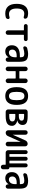

<svg xmlns="http://www.w3.org/2000/svg" viewBox="1908 -2478 685 4540"><g transform="rotate(90 2250.0 -207.5)"><path d="M297.9 9.8Q188.5 9.8 129.4 -57.6Q70.3 -125 70.3 -259.8Q70.3 -394.5 127.4 -462.4Q184.6 -530.3 292 -530.3Q332 -530.3 377.9 -518.6Q397.5 -513.7 409.7 -496.1Q421.9 -478.5 421.9 -458Q421.9 -441.4 408.2 -431.6Q394.5 -421.9 378.9 -426.8Q341.8 -438.5 304.7 -439.5Q180.7 -439.5 180.7 -259.8Q180.7 -168 215.3 -123Q250 -78.1 309.6 -78.1Q347.7 -78.1 385.7 -90.8Q401.4 -95.7 415.5 -86.9Q429.7 -78.1 429.7 -61.5Q429.7 -39.1 418 -22.5Q406.2 -5.9 384.8 -1Q337.9 9.8 297.9 9.8Z M592.8 -430.7Q574.2 -430.7 561.5 -443.4Q548.8 -456.1 548.8 -475.1Q548.8 -494.1 561.5 -506.8Q574.2 -519.5 592.8 -519.5H907.2Q925.8 -519.5 938.5 -506.8Q951.2 -494.1 951.2 -475.1Q951.2 -456.1 938.5 -443.4Q925.8 -430.7 907.2 -430.7H811.5Q802.7 -430.7 802.7 -421.9V-52.7Q802.7 -29.3 787.6 -14.6Q772.5 0 750 0Q727.5 0 712.4 -15.1Q697.3 -30.3 697.3 -52.7V-421.9Q697.3 -430.7 688.5 -430.7Z M1297.9 -259.8Q1224.6 -259.8 1188.5 -232.4Q1152.3 -205.1 1152.3 -155.3Q1152.3 -117.2 1171.4 -96.7Q1190.4 -76.2 1221.7 -76.2Q1273.4 -76.2 1303.7 -115.2Q1334 -154.3 1334 -232.4V-251Q1334 -259.8 1325.2 -259.8ZM1195.3 9.8Q1128.9 9.8 1089.4 -31.7Q1049.8 -73.2 1049.8 -148.4Q1049.8 -237.3 1112.3 -286.1Q1174.8 -335 1297.9 -335H1325.2Q1334 -335 1334 -343.8V-351.6Q1334 -400.4 1315.4 -420.4Q1296.9 -440.4 1250 -440.4Q1195.3 -440.4 1119.1 -417Q1102.5 -412.1 1088.9 -421.9Q1075.2 -431.6 1075.2 -448.2Q1075.2 -469.7 1087.4 -486.8Q1099.6 -503.9 1120.1 -508.8Q1200.2 -530.3 1252 -530.3Q1358.4 -530.3 1399.4 -487.8Q1440.4 -445.3 1440.4 -332V-49.8Q1440.4 -30.3 1425.3 -15.1Q1410.2 0 1389.6 0Q1368.2 0 1354 -14.6Q1339.8 -29.3 1338.9 -49.8V-69.3Q1338.9 -70.3 1337.9 -70.3Q1335.9 -70.3 1335.9 -69.3Q1288.1 9.8 1195.3 9.8Z M1555.7 -52.7V-466.8Q1555.7 -489.3 1571.3 -504.4Q1586.9 -519.5 1608.9 -519.5Q1630.9 -519.5 1646 -504.4Q1661.1 -489.3 1661.1 -466.8V-332Q1661.1 -323.2 1669.9 -323.2H1827.1Q1835.9 -323.2 1835.9 -332V-465.8Q1835.9 -488.3 1852.1 -503.9Q1868.2 -519.5 1890.1 -519.5Q1912.1 -519.5 1928.2 -503.9Q1944.3 -488.3 1944.3 -465.8V-53.7Q1944.3 -31.2 1928.2 -15.6Q1912.1 0 1890.1 0Q1868.2 0 1852.1 -16.1Q1835.9 -32.2 1835.9 -53.7V-226.6Q1835.9 -235.4 1827.1 -236.3H1669.9Q1661.1 -236.3 1661.1 -226.6V-52.7Q1661.1 -30.3 1646 -15.1Q1630.9 0 1608.9 0Q1586.9 0 1571.3 -15.6Q1555.7 -31.2 1555.7 -52.7Z M2325.2 -402.8Q2301.8 -442.4 2250 -442.4Q2198.2 -442.4 2174.8 -402.8Q2151.4 -363.3 2151.4 -260.3Q2151.4 -157.2 2174.8 -117.7Q2198.2 -78.1 2250 -78.1Q2301.8 -78.1 2325.2 -117.7Q2348.6 -157.2 2348.6 -260.3Q2348.6 -363.3 2325.2 -402.8ZM2460 -260.3Q2460 9.8 2250 9.8Q2040 9.8 2040 -260.3Q2040 -530.3 2250 -530.3Q2460 -530.3 2460 -260.3Z M2673.8 -218.8V-92.8Q2673.8 -84 2682.6 -84H2731.4Q2851.6 -84 2850.6 -158.2Q2850.6 -228.5 2735.4 -227.5H2682.6Q2673.8 -227.5 2673.8 -218.8ZM2673.8 -426.8V-319.3Q2673.8 -311.5 2682.6 -310.5H2723.6Q2832 -310.5 2832 -376Q2832 -408.2 2809.6 -421.9Q2787.1 -435.5 2717.8 -435.5H2682.6Q2673.8 -435.5 2673.8 -426.8ZM2624 0Q2600.6 0 2584 -17.1Q2567.4 -34.2 2567.4 -56.6V-462.9Q2567.4 -486.3 2584 -502.9Q2600.6 -519.5 2624 -519.5H2732.4Q2841.8 -519.5 2888.2 -491.2Q2934.6 -462.9 2934.6 -398.4Q2934.6 -352.5 2906.7 -319.3Q2878.9 -286.1 2828.1 -275.4Q2826.2 -275.4 2826.2 -274.4L2827.1 -273.4Q2882.8 -264.6 2918.9 -230.5Q2955.1 -196.3 2955.1 -150.4Q2955.1 -72.3 2900.4 -36.1Q2845.7 0 2726.6 0H2673.8Z M3117.2 0Q3093.8 0 3077.1 -16.6Q3060.5 -33.2 3060.5 -55.7V-467.8Q3060.5 -490.2 3075.7 -504.9Q3090.8 -519.5 3112.8 -519.5Q3134.8 -519.5 3149.9 -504.9Q3165 -490.2 3165 -467.8V-169.9Q3165 -168.9 3166 -168.9Q3167 -168.9 3167 -169.9L3300.8 -467.8Q3311.5 -491.2 3334 -505.4Q3356.4 -519.5 3380.9 -519.5H3381.8Q3405.3 -519.5 3422.4 -502.9Q3439.5 -486.3 3439.5 -462.9V-52.7Q3439.5 -29.3 3423.8 -14.6Q3408.2 0 3385.7 0Q3362.3 0 3347.2 -15.6Q3332 -31.2 3332 -52.7V-349.6Q3332 -350.6 3331.1 -350.6Q3330.1 -350.6 3330.1 -349.6L3196.3 -50.8Q3186.5 -27.3 3165 -13.7Q3143.6 0 3117.2 0Z M3586.9 0Q3563.5 0 3547.4 -17.1Q3531.2 -34.2 3531.2 -56.6V-473.6Q3531.2 -492.2 3544.4 -505.9Q3557.6 -519.5 3576.7 -519.5Q3595.7 -519.5 3609.4 -506.3Q3623 -493.2 3623 -473.6V-95.7Q3623 -87.9 3631.8 -87.9H3678.7Q3686.5 -87.9 3686.5 -95.7V-473.6Q3686.5 -492.2 3700.2 -505.9Q3713.9 -519.5 3732.9 -519.5Q3752 -519.5 3765.6 -506.3Q3779.3 -493.2 3779.3 -473.6V-95.7Q3779.3 -87.9 3788.1 -87.9H3835Q3842.8 -87.9 3842.8 -95.7V-473.6Q3842.8 -492.2 3856.9 -505.9Q3871.1 -519.5 3890.1 -519.5Q3909.2 -519.5 3922.4 -506.3Q3935.5 -493.2 3935.5 -473.6V-93.8Q3935.5 -87.9 3942.4 -87.9Q3958 -87.9 3970.2 -76.2Q3982.4 -64.5 3982.4 -47.9V60.5Q3982.4 83 3966.8 98.6Q3951.2 114.3 3927.7 114.3Q3905.3 114.3 3890.1 99.1Q3875 84 3875 60.5V8.8Q3875 0 3866.2 0Z M4297.9 -259.8Q4224.6 -259.8 4188.5 -232.4Q4152.3 -205.1 4152.3 -155.3Q4152.3 -117.2 4171.4 -96.7Q4190.4 -76.2 4221.7 -76.2Q4273.4 -76.2 4303.7 -115.2Q4334 -154.3 4334 -232.4V-251Q4334 -259.8 4325.2 -259.8ZM4195.3 9.8Q4128.9 9.8 4089.4 -31.7Q4049.8 -73.2 4049.8 -148.4Q4049.8 -237.3 4112.3 -286.1Q4174.8 -335 4297.9 -335H4325.2Q4334 -335 4334 -343.8V-351.6Q4334 -400.4 4315.4 -420.4Q4296.9 -440.4 4250 -440.4Q4195.3 -440.4 4119.1 -417Q4102.5 -412.1 4088.9 -421.9Q4075.2 -431.6 4075.2 -448.2Q4075.2 -469.7 4087.4 -486.8Q4099.6 -503.9 4120.1 -508.8Q4200.2 -530.3 4252 -530.3Q4358.4 -530.3 4399.4 -487.8Q4440.4 -445.3 4440.4 -332V-49.8Q4440.4 -30.3 4425.3 -15.1Q4410.2 0 4389.6 0Q4368.2 0 4354 -14.6Q4339.8 -29.3 4338.9 -49.8V-69.3Q4338.9 -70.3 4337.9 -70.3Q4335.9 -70.3 4335.9 -69.3Q4288.1 9.8 4195.3 9.8Z"/></g></svg>

Font: Rounded Mgen+ 2m medium
Style: Regular
Weight: 500
Designer: [Source Han Sans]
Ryoko NISHIZUKA  (kana & ideographs); Paul D. Hunt (Latin, Greek & Cyrillic); Wenlong ZHANG  (bopomofo
Version: Version 1.059.20150602